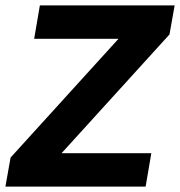

<svg xmlns="http://www.w3.org/2000/svg" viewBox="-26 -688 664 708"><path d="M-6 0 13 -107 411 -545H100L121 -668H618L599 -561L201 -123H532L511 0Z"/></svg>

Font: Celebes
Style: Bold Italic
Weight: 700
Italic angle: -10°
Designer: Anugrah Pasau
Foundry: Lafontype
Version: Version 1.000; ttfautohint (v1.8.4)